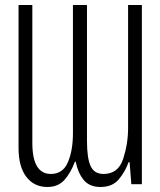

<svg xmlns="http://www.w3.org/2000/svg" viewBox="-20 -734 640 766"><path d="M279 -89H282Q291 -44 314 -16Q337 12 381 12Q428 12 453.5 -18Q479 -48 493 -87H497L504 1H546V-714H491V-222Q491 -161 471.5 -100.5Q452 -40 393 -40Q356 -40 341.5 -71.5Q327 -103 327 -172V-714H271V-203Q271 -134 251 -87Q231 -40 183 -40Q109 -40 109 -164V-714H54V-144Q54 -69 85 -28.5Q116 12 169 12Q211 12 236 -15Q261 -42 279 -89Z"/></svg>

Font: Noto Sans Mono UI Light
Style: Regular
Weight: 300
Designer: Monotype Design team
Foundry: Monotype Imaging Inc.
Version: 1.000